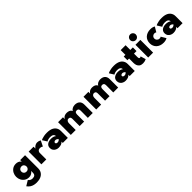

<svg xmlns="http://www.w3.org/2000/svg" viewBox="425 -2410 4377 4377"><g transform="rotate(-45 2613.0 -222.0)"><path d="M266.5 220Q226.5 220 185 211.5Q143.5 203 104.8 179Q66 155 33.5 109.5L160 33Q174 56 201 71.5Q228 87 266.5 87Q287.5 87 308.8 80.5Q330 74 344.5 55.5Q359 37 359 0V-60.5H357.5Q353 -48 335.5 -31.2Q318 -14.5 290.2 -1.2Q262.5 12 226.5 12Q165.5 12 119.8 -17.8Q74 -47.5 48.2 -97Q22.5 -146.5 22.5 -205Q22.5 -260 47 -309.8Q71.5 -359.5 117.2 -391Q163 -422.5 226.5 -422.5Q262.5 -422.5 289 -412.5Q315.5 -402.5 332.5 -387.8Q349.5 -373 357.5 -358V-410.5H515V11Q515 79 483.5 125.8Q452 172.5 396 196.2Q340 220 266.5 220ZM277 -122Q312 -122 334.8 -146Q357.5 -170 357.5 -205Q357.5 -224.5 348.8 -243.8Q340 -263 322.2 -275.8Q304.5 -288.5 277 -288.5Q257 -288.5 237 -279.5Q217 -270.5 203.8 -252Q190.5 -233.5 190.5 -205Q190.5 -184 200 -165Q209.5 -146 228.8 -134Q248 -122 277 -122Z M789 0H631V-410.5H789V-351.5H790.5Q826.5 -404 889 -420Q895 -421.5 900.2 -422Q905.5 -422.5 917.5 -422.5Q966.5 -422.5 1008 -396L942 -263Q929 -273 911 -279.2Q893 -285.5 866.5 -285.5Q822 -285.5 802 -253.5Q789 -233.5 789 -212.5Z M1180.5 12Q1143.5 12 1108.8 -3.8Q1074 -19.5 1051.8 -50.5Q1029.5 -81.5 1029.5 -127.5Q1029.5 -196 1085 -230Q1131 -258 1196.5 -258Q1241 -258 1272.8 -247Q1304.5 -236 1321 -219.5Q1321 -238.5 1314.8 -252.5Q1308.5 -266.5 1293 -278.5Q1265 -299 1215 -299Q1143 -299 1098.5 -269L1029 -380.5Q1037 -387 1064.2 -396.8Q1091.5 -406.5 1133.5 -414.5Q1175.5 -422.5 1226.5 -422.5Q1423.5 -422.5 1473 -293Q1484 -262.5 1484 -222.5V0H1321V-42.5Q1276 12 1180.5 12ZM1247 -90.5Q1269 -90.5 1289 -102.5Q1309 -114.5 1317.5 -132.5L1310.5 -134Q1296.5 -150 1279.5 -157.8Q1262.5 -165.5 1246.5 -165.5Q1235.5 -165.5 1223.8 -161.8Q1212 -158 1203.8 -149.5Q1195.5 -141 1195.5 -126.5Q1195.5 -109.5 1208 -101Q1224 -90.5 1247 -90.5Z M2287 0H2129Q2129 -201 2130 -222V-230Q2130 -247.5 2126.5 -262Q2122 -279 2108.8 -290Q2095.5 -301 2067 -301Q2035.5 -301 2022.2 -281Q2009 -261 2009 -224V0H1864.5V-234.5Q1864.5 -267 1851 -284Q1837.5 -301 1803.5 -301Q1788 -301 1775.2 -294Q1762.5 -287 1754.2 -275.8Q1746 -264.5 1741.8 -249Q1737.5 -233.5 1737.5 -216V0H1579.5V-410.5H1737.5V-351Q1747.5 -373.5 1770 -392.5Q1804.5 -421 1863 -423Q1906.5 -423 1936.5 -411Q1977 -395 1997.5 -353.5Q2009 -382 2048 -403Q2085.5 -422.5 2126.5 -422.5Q2193 -422.5 2234 -392.5Q2287 -353.5 2287 -272Z M3106.5 0H2948.5Q2948.5 -201 2949.5 -222V-230Q2949.5 -247.5 2946 -262Q2941.5 -279 2928.2 -290Q2915 -301 2886.5 -301Q2855 -301 2841.8 -281Q2828.5 -261 2828.5 -224V0H2684V-234.5Q2684 -267 2670.5 -284Q2657 -301 2623 -301Q2607.5 -301 2594.8 -294Q2582 -287 2573.8 -275.8Q2565.5 -264.5 2561.2 -249Q2557 -233.5 2557 -216V0H2399V-410.5H2557V-351Q2567 -373.5 2589.5 -392.5Q2624 -421 2682.5 -423Q2726 -423 2756 -411Q2796.5 -395 2817 -353.5Q2828.5 -382 2867.5 -403Q2905 -422.5 2946 -422.5Q3012.5 -422.5 3053.5 -392.5Q3106.5 -353.5 3106.5 -272Z M3337.5 12Q3300.5 12 3265.8 -3.8Q3231 -19.5 3208.8 -50.5Q3186.5 -81.5 3186.5 -127.5Q3186.5 -196 3242 -230Q3288 -258 3353.5 -258Q3398 -258 3429.8 -247Q3461.5 -236 3478 -219.5Q3478 -238.5 3471.8 -252.5Q3465.5 -266.5 3450 -278.5Q3422 -299 3372 -299Q3300 -299 3255.5 -269L3186 -380.5Q3194 -387 3221.2 -396.8Q3248.5 -406.5 3290.5 -414.5Q3332.5 -422.5 3383.5 -422.5Q3580.5 -422.5 3630 -293Q3641 -262.5 3641 -222.5V0H3478V-42.5Q3433 12 3337.5 12ZM3404 -90.5Q3426 -90.5 3446 -102.5Q3466 -114.5 3474.5 -132.5L3467.5 -134Q3453.5 -150 3436.5 -157.8Q3419.5 -165.5 3403.5 -165.5Q3392.5 -165.5 3380.8 -161.8Q3369 -158 3360.8 -149.5Q3352.5 -141 3352.5 -126.5Q3352.5 -109.5 3365 -101Q3381 -90.5 3404 -90.5Z M3899.5 12Q3843 12 3810.5 -11Q3778 -34 3764.2 -70.5Q3750.5 -107 3750.5 -148V-292H3696V-410.5H3750.5V-563H3908.5V-410.5H3990.5V-292H3908.5V-182.5Q3908.5 -157.5 3914.5 -143.2Q3920.5 -129 3938.5 -129Q3954.5 -129 3970.5 -141.5L4008.5 -14Q3957.5 12 3899.5 12Z M4156 -480.5Q4133 -480.5 4112 -492Q4091 -503.5 4077.8 -524.2Q4064.5 -545 4064.5 -572.5Q4064.5 -595.5 4076 -616.5Q4087.5 -637.5 4108 -650.8Q4128.5 -664 4156 -664Q4193.5 -664 4220.5 -637.2Q4247.5 -610.5 4247.5 -572.5Q4247.5 -536 4221.2 -508.2Q4195 -480.5 4156 -480.5ZM4232.5 0H4074.5V-410.5H4232.5Z M4564 12Q4509.5 12 4465.8 -4Q4422 -20 4391.2 -48.8Q4360.5 -77.5 4344 -117.2Q4327.5 -157 4327.5 -204Q4327.5 -251.5 4343.5 -291.2Q4359.5 -331 4389.8 -360Q4420 -389 4464 -405.8Q4508 -422.5 4564 -422.5Q4576 -422.5 4590.5 -421.5Q4617 -420.5 4653 -408Q4668 -402.5 4682.5 -394L4611 -275Q4590 -289.5 4567 -289.5Q4562 -289.5 4557 -289Q4552 -288.5 4546.2 -288Q4540.5 -287.5 4535.5 -285Q4509 -275 4493.8 -254.5Q4478.5 -234 4478.5 -205.5Q4478.5 -190.5 4484.2 -175.5Q4490 -160.5 4501 -148.8Q4512 -137 4528.2 -129.5Q4544.5 -122 4565.5 -122Q4586.5 -122 4602 -130L4611 -136L4682 -17.5Q4632 12 4564 12Z M4879.5 12Q4842.5 12 4807.8 -3.8Q4773 -19.5 4750.8 -50.5Q4728.5 -81.5 4728.5 -127.5Q4728.5 -196 4784 -230Q4830 -258 4895.5 -258Q4940 -258 4971.8 -247Q5003.5 -236 5020 -219.5Q5020 -238.5 5013.8 -252.5Q5007.5 -266.5 4992 -278.5Q4964 -299 4914 -299Q4842 -299 4797.5 -269L4728 -380.5Q4736 -387 4763.2 -396.8Q4790.5 -406.5 4832.5 -414.5Q4874.5 -422.5 4925.5 -422.5Q5122.5 -422.5 5172 -293Q5183 -262.5 5183 -222.5V0H5020V-42.5Q4975 12 4879.5 12ZM4946 -90.5Q4968 -90.5 4988 -102.5Q5008 -114.5 5016.5 -132.5L5009.5 -134Q4995.5 -150 4978.5 -157.8Q4961.5 -165.5 4945.5 -165.5Q4934.5 -165.5 4922.8 -161.8Q4911 -158 4902.8 -149.5Q4894.5 -141 4894.5 -126.5Q4894.5 -109.5 4907 -101Q4923 -90.5 4946 -90.5Z"/></g></svg>

Font: Lucymar Sans ExtraBold
Style: Regular
Weight: 800
Foundry: The League of Moveable Type (original font) / Main changes by Cristiano Sobral with portions from Mirco Monsees
Version: Version 2.001;August 30, 2020;FontCreator 13.0.0.2681 64-bit